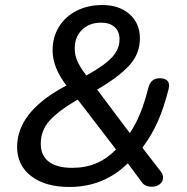

<svg xmlns="http://www.w3.org/2000/svg" viewBox="-20 -734 743 763"><path d="M48 -150Q48 -286 229 -386L244 -394Q189 -466 189 -534Q189 -586 214 -627Q239 -668 284 -691Q329 -714 387 -714Q454 -714 495 -677.5Q536 -641 536 -582Q536 -519 492.5 -472.5Q449 -426 366 -378L496 -205Q521 -243 538 -285.5Q555 -328 570 -387Q575 -405 586 -414Q597 -423 615 -423Q633 -423 642.5 -415.5Q652 -408 652 -393Q652 -390 650 -380Q631 -305 607 -251Q583 -197 546 -147L617 -55Q628 -43 628 -28Q628 -13 615.5 -2.5Q603 8 584 8Q557 8 545 -8L488 -85Q392 9 256 9Q160 9 104 -34Q48 -77 48 -150ZM441 -140 289 -338 278 -332Q212 -293 177 -254.5Q142 -216 142 -162Q142 -116 174 -91.5Q206 -67 267 -67Q320 -67 362.5 -85Q405 -103 441 -140ZM277 -542Q277 -515 287 -492Q297 -469 323 -434Q394 -473 424.5 -505.5Q455 -538 455 -578Q455 -609 435.5 -626.5Q416 -644 382 -644Q335 -644 306 -615.5Q277 -587 277 -542Z"/></svg>

Font: SN Pro
Style: Italic
Weight: 400
Italic angle: -9°
Designer: Tobias Whetton
Foundry: Supernotes
Version: Version 1.003